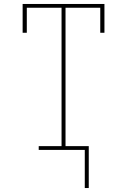

<svg xmlns="http://www.w3.org/2000/svg" viewBox="-20 -755 640 967"><path d="M407 192V0H175V-19H290V-716H115V-590H94V-735H506V-590H485V-716H310V-19H427V192Z"/></svg>

Font: Iosevka Slab Thin Extended
Style: Regular
Weight: 100
Width: 7
Monospace: yes
Designer: Belleve Invis
Foundry: Belleve Invis
Version: Version 11.1.1; ttfautohint (v1.8.3)